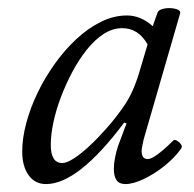

<svg xmlns="http://www.w3.org/2000/svg" viewBox="-20 -451 488 484"><path d="M96 13Q68 13 52 -9.5Q36 -32 36 -69Q36 -102 46 -140Q56 -178 74.5 -216.5Q93 -255 118 -290Q143 -325 172.5 -352.5Q202 -380 234.5 -396Q267 -412 300 -412Q335 -412 365 -385L377 -419Q379 -425 388.5 -428Q398 -431 409.5 -430.5Q421 -430 428.5 -426.5Q436 -423 434 -417L342 -99Q340 -89 338.5 -82Q337 -75 337 -70Q337 -50 353 -50Q361 -50 377.5 -62Q394 -74 416 -96Q420 -100 426 -96.5Q432 -93 436 -87.5Q440 -82 437 -77Q421 -54 395.5 -33.5Q370 -13 343 0Q316 13 296 13Q281 13 274 3.5Q267 -6 267 -25Q267 -39 270 -54Q273 -69 278 -84L299 -140L293 -142Q177 13 96 13ZM137 -40Q148 -40 166 -51.5Q184 -63 205.5 -83Q227 -103 249 -128Q271 -153 290 -180Q304 -200 313.5 -221Q323 -242 330 -265L352 -339Q329 -380 288 -380Q264 -380 241.5 -365.5Q219 -351 199 -326Q179 -301 162.5 -270Q146 -239 133.5 -206Q121 -173 114.5 -142Q108 -111 108 -86Q108 -40 137 -40Z"/></svg>

Font: Junicode VF
Style: Italic
Weight: 400
Italic angle: -11°
Designer: Peter S. Baker
Version: Version 2.209